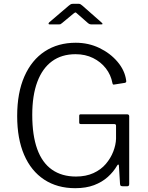

<svg xmlns="http://www.w3.org/2000/svg" viewBox="-20 -976 775 1006"><path d="M374 10Q280 10 211.5 -35Q143 -80 106.5 -164.5Q70 -249 70 -368Q70 -490 108 -576Q146 -662 215 -707Q284 -752 377 -752Q444 -752 501 -724.5Q558 -697 596 -652Q634 -607 641 -555Q642 -549 641 -546.5Q640 -544 635 -542L578 -533Q574 -532 572 -534Q570 -536 569 -541Q561 -584 534.5 -618Q508 -652 467.5 -672Q427 -692 376 -692Q303 -692 252.5 -655Q202 -618 175.5 -547Q149 -476 149 -374Q149 -267 175 -195Q201 -123 252.5 -87Q304 -51 378 -51Q430 -51 469.5 -69Q509 -87 534.5 -117Q560 -147 573.5 -182Q587 -217 588 -249V-316Q589 -326 578 -326H404Q399 -326 397 -328Q395 -330 395 -334V-369Q395 -377 402 -377H646Q651 -377 654 -374.5Q657 -372 657 -367V-12Q657 -5 654 -2.5Q651 0 646 0H625Q619 0 614.5 -1.5Q610 -3 609 -11L603 -109Q602 -114 599.5 -114Q597 -114 594 -109Q575 -76 545 -49Q515 -22 473 -6Q431 10 374 10ZM441 -855 385 -904Q378 -911 375.5 -911Q373 -911 364 -904L305 -855Q299 -850 296.5 -849Q294 -848 288 -848H241Q235 -848 234.5 -851.5Q234 -855 238 -859L340 -946Q345 -950 349.5 -953Q354 -956 362 -956H393Q400 -956 403.5 -952.5Q407 -949 411 -947L511 -859Q524 -848 510 -848H458Q454 -848 450 -849.5Q446 -851 441 -855Z"/></svg>

Font: Libre Franklin Light
Style: Regular
Weight: 300
Designer: Pablo Impallari, Rodrigo Fuenzalida, Nhung Nguyen
Foundry: Impallari Type
Version: Version 3.000